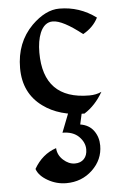

<svg xmlns="http://www.w3.org/2000/svg" viewBox="-54 -494 517 830"><g transform="rotate(-5 205.0 -79.0)"><path d="M304.2 5.9Q195.3 5.9 125 -45.9Q43.9 -105 43.9 -213.9Q43.9 -324.7 115.2 -396.5Q175.3 -455.6 234.9 -455.6Q322.8 -455.6 394 -402.8Q373 -361.3 328.6 -336.9Q245.1 -402.8 202.1 -402.8Q165.5 -402.8 147 -358.9Q132.8 -324.2 132.8 -273.4Q132.8 -70.3 332 -70.3Q362.3 -70.3 385.3 -81.5Q352.5 -24.4 304.2 5.9ZM200.2 298.8Q157.7 298.8 120.1 277.3Q82.5 255.9 72.3 226.1Q107.4 164.6 168.9 144Q170.4 174.3 194.1 195.8Q217.8 217.3 244.6 217.3Q269.5 217.3 283.9 202.1Q298.3 187 298.3 160.6Q298.3 130.4 273.2 105.2Q248 80.1 202.1 80.1L237.3 -10.3H295.4L281.7 51.3Q320.3 57.6 340.1 85.2Q359.9 112.8 359.9 149.4Q359.9 210.9 313.5 254.9Q267.1 298.8 200.2 298.8Z"/></g></svg>

Font: Balgruf
Style: Regular
Weight: 500
Designer: Paul James MIller
Foundry: High-Logic / Made with FontCreator
Version: Version 1.201;March 28, 2021;FontCreator 13.0.0.2683 64-bit